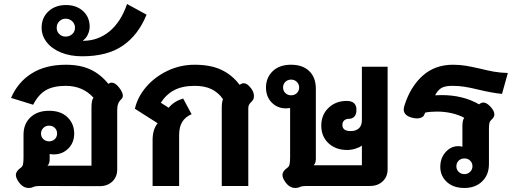

<svg xmlns="http://www.w3.org/2000/svg" viewBox="-20 -925 2581 955"><path d="M123 10Q91 10 69 -26Q59 -42 59 -55Q59 -74 85 -92Q92 -97 94.5 -108.5Q97 -120 97 -142V-255Q97 -309 131.5 -341.5Q166 -374 224 -374Q283 -374 316 -341.5Q349 -309 349 -261Q349 -215 319.5 -186Q290 -157 248 -157Q239 -157 227 -159V-132Q227 -111 216 -101H435V-391Q435 -427 445 -439Q392 -498 307 -498Q246 -498 208.5 -476.5Q171 -455 145 -404L35 -438Q69 -517 138 -560Q207 -603 307 -603Q379 -603 429.5 -579.5Q480 -556 519 -508Q527 -514 536 -514Q553 -514 572 -490Q591 -466 591 -449Q591 -439 583 -431Q563 -414 563 -378V-82Q563 -45 538.5 -22Q514 1 475 1L179 0Q156 0 146 5Q136 10 123 10ZM264 -261Q264 -278 252.5 -289Q241 -300 224 -300Q207 -300 195.5 -288.5Q184 -277 184 -261Q184 -244 195.5 -233Q207 -222 224 -222Q241 -222 252.5 -233Q264 -244 264 -261Z M187 -787Q187 -837 221 -868.5Q255 -900 308 -900Q360 -900 393 -870Q426 -840 426 -792Q426 -773 417 -753.5Q408 -734 393 -724V-722Q467 -722 524 -768.5Q581 -815 612 -905L709 -852Q668 -751 591 -698Q514 -645 389 -645Q329 -645 283 -664Q237 -683 212 -715.5Q187 -748 187 -787ZM353 -787Q353 -806 339.5 -819Q326 -832 306 -832Q288 -832 275 -819Q262 -806 262 -787Q262 -768 275 -755.5Q288 -743 306 -743Q326 -743 339.5 -755.5Q353 -768 353 -787Z M739 -228Q739 -281 764 -312L651 -384Q664 -442 706.5 -492Q749 -542 812.5 -572.5Q876 -603 948 -603Q1028 -603 1081.5 -577.5Q1135 -552 1172 -503Q1183 -511 1192 -511Q1205 -511 1218 -498Q1243 -474 1243 -447Q1243 -436 1239.5 -430Q1236 -424 1229 -417Q1222 -410 1218.5 -403.5Q1215 -397 1215 -386V0H1083V-389Q1083 -416 1089 -432Q1066 -465 1032 -481.5Q998 -498 949 -498Q887 -498 846.5 -476.5Q806 -455 780 -414L819 -389Q845 -421 891 -435L933 -357Q901 -343 886 -318Q871 -293 871 -254V0H739Z M1449 10Q1417 10 1395 -26Q1385 -42 1385 -55Q1385 -74 1411 -92Q1418 -97 1420.5 -108.5Q1423 -120 1423 -142V-388Q1411 -386 1402 -386Q1360 -386 1331.5 -415Q1303 -444 1303 -490Q1303 -538 1336 -570.5Q1369 -603 1428 -603Q1486 -603 1518.5 -571Q1551 -539 1551 -484V-134Q1551 -113 1540 -103H1780V-201Q1769 -192 1748 -185.5Q1727 -179 1707 -179Q1650 -179 1614 -212.5Q1578 -246 1578 -300Q1578 -354 1614 -388.5Q1650 -423 1704 -423Q1753 -423 1753 -379Q1753 -356 1742.5 -345Q1732 -334 1715 -334Q1701 -334 1692 -326Q1683 -318 1683 -304Q1683 -273 1724 -273Q1750 -273 1765 -286.5Q1780 -300 1780 -328V-593H1908V-83Q1908 -46 1883.5 -23Q1859 0 1820 0H1505Q1482 0 1472 5Q1462 10 1449 10ZM1468 -490Q1468 -506 1456.5 -517.5Q1445 -529 1428 -529Q1411 -529 1399.5 -518Q1388 -507 1388 -490Q1388 -473 1399.5 -462Q1411 -451 1428 -451Q1445 -451 1456.5 -462Q1468 -473 1468 -490Z M2170 -95Q2170 -139 2196.5 -168.5Q2223 -198 2259 -198Q2271 -198 2280 -195V-299Q2280 -327 2289 -339Q2262 -354 2226.5 -362Q2191 -370 2154 -370Q2119 -370 2095 -365L2089 -352Q2086 -345 2076.5 -340.5Q2067 -336 2053 -336Q2039 -336 2021 -342Q1988 -354 1988 -381Q1988 -387 1992 -401Q2022 -495 2083 -549Q2144 -603 2233 -603Q2267 -603 2297 -598Q2327 -593 2366 -584Q2406 -574 2437 -568.5Q2468 -563 2506 -562L2477 -458Q2426 -463 2356 -480Q2319 -489 2290.5 -493.5Q2262 -498 2229 -498Q2193 -498 2175 -487Q2157 -476 2144 -451Q2155 -452 2177 -452Q2283 -452 2363 -406Q2374 -415 2384 -415Q2399 -415 2416 -398Q2439 -375 2439 -356Q2439 -342 2425 -330Q2417 -323 2414.5 -313.5Q2412 -304 2412 -286V-109Q2412 -55 2378 -22.5Q2344 10 2290 10Q2235 10 2202.5 -20Q2170 -50 2170 -95ZM2330 -98Q2330 -115 2318.5 -126Q2307 -137 2290 -137Q2273 -137 2261.5 -126Q2250 -115 2250 -98Q2250 -81 2261.5 -70Q2273 -59 2290 -59Q2307 -59 2318.5 -70.5Q2330 -82 2330 -98Z"/></svg>

Font: Niramit
Style: Bold
Weight: 700
Designer: Katatrad Aksorn Co.,Ltd.
Foundry: Cadson Demak Co.,Ltd.
Version: Version 1.001; ttfautohint (v1.6)